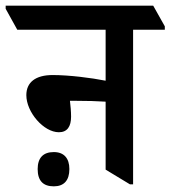

<svg xmlns="http://www.w3.org/2000/svg" viewBox="-69 -644 602 678"><path d="M139 -177C169 -177 182 -198 182 -232C182 -251 180 -271 178 -288C184 -288 190 -288 197 -288C237 -288 274 -287 304 -285V-45L390 7H401V-539H513V-551L472 -624H-49V-613L-8 -539H304V-359C254 -369 175 -379 117 -379C56 -379 24 -353 24 -308C24 -248 85 -177 139 -177ZM121 14C157 14 176 -7 176 -47C176 -85 157 -107 121 -107C83 -107 64 -86 64 -47C64 -6 83 14 121 14Z"/></svg>

Font: Noto Serif Devanagari Condensed SemiBold
Style: Regular
Weight: 600
Width: 3
Designer: Universal Thirst, Indian Type Foundry and the Monotype Design Team
Foundry: Monotype Imaging Inc.
Version: Version 2.004